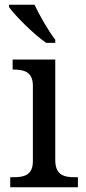

<svg xmlns="http://www.w3.org/2000/svg" viewBox="-20 -786 360 806"><path d="M174 -606H212V-619C183 -657 146 -721 125 -766H18V-756C43 -721 121 -642 174 -606ZM23 0H307V-42H294C249 -42 212 -51 212 -114V-536H33V-494H36C80 -494 118 -485 118 -426V-109C118 -50 80 -42 36 -42H23Z"/></svg>

Font: Noto Serif Devanagari
Style: Regular
Weight: 400
Designer: Universal Thirst, Indian Type Foundry and the Monotype Design Team
Foundry: Monotype Imaging Inc.
Version: Version 2.004